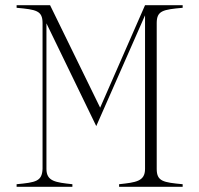

<svg xmlns="http://www.w3.org/2000/svg" viewBox="-20 -720 768 740"><path d="M684 -690V-700H539L366 -305L173 -700H44V-690C120 -683 144 -679 144 -631V-69C142 -21 118 -17 44 -10V0H259V-10C194 -17 159 -21 159 -69V-630L351 -234L539 -661V-69C539 -21 504 -17 439 -10V0H684V-10C609 -17 584 -21 584 -69V-631C584 -679 608 -683 684 -690Z"/></svg>

Font: Sprat Condensed Thin
Style: Regular
Weight: 100
Width: 3
Designer: Ethan Nakache
Foundry: Collletttivo
Version: Version 2.000;Glyphs 3.2 (3217)